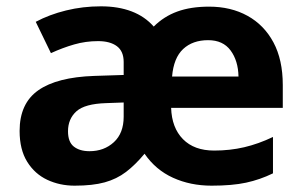

<svg xmlns="http://www.w3.org/2000/svg" viewBox="-20 -577 957 607"><path d="M641 -556Q710 -556 762.5 -527Q815 -498 844.5 -443Q874 -388 874 -308V-236H521Q523 -173 558.5 -137Q594 -101 657 -101Q707 -101 752 -111.5Q797 -122 843 -144V-29Q802 -9 758 0.5Q714 10 649 10Q582 10 527 -15Q472 -40 437 -91Q408 -56 378.5 -33.5Q349 -11 311 -0.5Q273 10 216 10Q169 10 129.5 -8.5Q90 -27 66 -65.5Q42 -104 42 -163Q42 -250 101 -291.5Q160 -333 278 -337L371 -340V-381Q371 -415 349.5 -431Q328 -447 290 -447Q251 -447 214.5 -436.5Q178 -426 141 -409L93 -508Q136 -531 189 -544Q242 -557 299 -557Q354 -557 396 -541Q438 -525 466 -493Q498 -525 540.5 -540.5Q583 -556 641 -556ZM316 -251Q248 -249 221.5 -225Q195 -201 195 -162Q195 -128 213.5 -113.5Q232 -99 263 -99Q309 -99 340 -127.5Q371 -156 371 -208V-253ZM638 -450Q589 -450 559 -422Q529 -394 524 -335H734Q733 -385 709 -417.5Q685 -450 638 -450Z"/></svg>

Font: Noto Sans Sundanese
Style: Regular
Weight: 400
Designer: Monotype Design Team (Regular), Sérgio L. Martins (other weights)
Foundry: Monotype Imaging Inc.
Version: Version 2.003